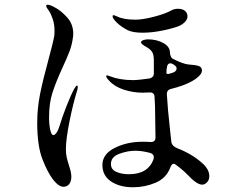

<svg xmlns="http://www.w3.org/2000/svg" viewBox="-20 -774 1040 810"><path d="M308 -408Q308 -402 306 -394Q288 -336 273 -261Q258 -186 258 -145Q258 -125 261.5 -110Q265 -95 271 -76Q281 -46 281 -29Q281 -9 272 2.5Q263 14 248 14Q228 14 205 -15Q182 -44 159.5 -101Q137 -158 137 -256Q137 -317 149 -377Q161 -437 183 -517Q204 -594 209 -623Q210 -631 210 -645Q210 -671 202.5 -693.5Q195 -716 186 -729Q175 -743 175 -749Q175 -754 181 -754Q191 -754 211 -743Q235 -731 262 -702Q289 -673 289 -632Q289 -623 288 -618Q284 -586 273.5 -558Q263 -530 242 -485Q215 -426 201 -382Q187 -338 187 -279Q187 -248 192 -226Q197 -204 205 -204Q211 -204 218 -213.5Q225 -223 231 -242Q242 -279 260 -325Q278 -371 293 -399Q301 -413 305 -413Q308 -413 308 -408ZM455 -705Q455 -710 459 -710Q462 -710 466 -708Q470 -706 473 -705Q501 -691 552 -691Q581 -691 628 -703Q675 -715 701 -729Q714 -737 731 -737Q750 -737 760.5 -728Q771 -719 771 -705Q771 -694 762 -683.5Q753 -673 739 -666Q720 -657 672 -646.5Q624 -636 582 -636Q540 -636 518 -647Q491 -661 473 -678.5Q455 -696 455 -705ZM863 -31Q863 -15 853.5 -5Q844 5 833 5Q810 5 771 -37Q752 -57 719 -81Q717 -83 712 -83Q704 -83 698 -66Q681 -22 636 -3Q591 16 541 16Q485 16 448.5 -8.5Q412 -33 412 -78Q412 -124 464 -150Q516 -176 581 -176Q603 -176 614 -175H617Q636 -175 636 -194L634 -326L632 -364Q632 -384 613 -384L581 -383Q542 -383 503 -395.5Q464 -408 441 -433Q428 -446 428 -453Q428 -456 431 -456Q434 -456 439 -454Q444 -452 448 -451Q462 -445 487 -440.5Q512 -436 541 -436Q562 -436 611 -443Q629 -448 629 -463V-520Q629 -545 621 -556Q613 -567 599 -575Q591 -579 583 -585Q575 -591 575 -595Q575 -601 584 -604.5Q593 -608 604 -608Q641 -608 669 -592.5Q697 -577 697 -552V-551Q697 -545 700.5 -536.5Q704 -528 711 -525Q753 -504 775 -502Q805 -500 818.5 -495.5Q832 -491 832 -476Q832 -465 819 -452.5Q806 -440 791 -432Q758 -413 702 -399Q683 -395 684 -375Q687 -318 698 -220Q702 -187 703 -174Q706 -158 727 -149Q789 -125 832 -87Q863 -60 863 -31ZM689 -462Q694 -462 701 -465Q714 -468 719 -473Q725 -478 725 -485Q725 -493 716 -499L712 -502Q704 -507 699 -507Q688 -507 685 -494Q682 -481 682 -466Q682 -462 689 -462ZM628 -103Q629 -106 629 -111Q629 -124 613 -129Q579 -138 551 -138Q518 -138 483 -125Q448 -112 448 -82Q448 -59 470.5 -49Q493 -39 524 -39Q605 -39 628 -103Z"/></svg>

Font: Shippori Mincho B1 Medium
Style: Regular
Weight: 500
Designer: FONTDASU
Foundry: FONTDASU / Google Inc. / but / Adobe
Version: Version 3.110; ttfautohint (v1.8.3)